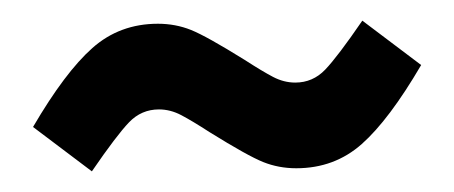

<svg xmlns="http://www.w3.org/2000/svg" viewBox="-20 -443 440 186"><path d="M12 -320Q43 -373 69.5 -396.5Q96 -420 133 -420Q150 -420 165 -414Q180 -408 217 -385Q234 -374 244.5 -368.5Q255 -363 266 -363Q283 -363 295 -375.5Q307 -388 331 -423L388 -380Q357 -327 330.5 -303.5Q304 -280 267 -280Q250 -280 235 -286Q220 -292 183 -315Q166 -326 155.5 -331.5Q145 -337 134 -337Q117 -337 105 -324.5Q93 -312 69 -277Z"/></svg>

Font: Booming Bebas 2
Style: Regular
Weight: 400
Designer: Ryoichi Tsunekawa
Foundry: Ryoichi Tsunekawa
Version: Version 2.000